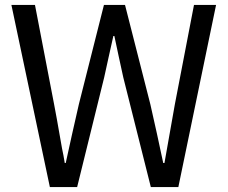

<svg xmlns="http://www.w3.org/2000/svg" viewBox="-20 -754 918 774"><path d="M181 0H291L400 -442C412 -500 425 -553 437 -609H441C453 -553 464 -500 477 -442L588 0H699L851 -734H762L685 -334C671 -256 657 -177 643 -97H638C621 -177 604 -256 586 -334L484 -734H399L298 -334C280 -255 262 -176 245 -97H241C238 -117 234 -137 230 -156L209 -275C205 -295 202 -314 198 -334L121 -734H26Z"/></svg>

Font: DAIFUKU Sans JP
Style: Regular
Weight: 400
Designer: Original font ‘Source Han Sans JP’ : Ryoko NISHIZUKA  (kana, bopomofo & ideographs); Paul D. Hunt (Latin, Greek & Cyrill
Foundry: Daifuku
Version: Version 1.001